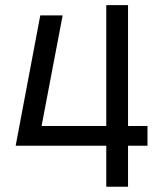

<svg xmlns="http://www.w3.org/2000/svg" viewBox="-20 -713 626 733"><path d="M39.6 -156.7 40 -157.7 133.8 -654.3H219.2L138.7 -231.9H385.7V-693.4H468.8V-231.9H543V-156.7H468.8V0H385.7V-156.7Z"/></svg>

Font: Cascadia Code NF SemiLight
Style: Regular
Weight: 350
Monospace: yes
Designer: Aaron Bell
Foundry: Saja Typeworks
Version: Version 2404.023; ttfautohint (v1.8.4)